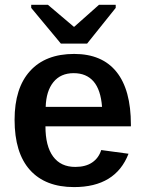

<svg xmlns="http://www.w3.org/2000/svg" viewBox="-20 -760 596 790"><path d="M167 -240.2Q167 -158.7 198.5 -116Q230 -73.2 289.6 -73.2Q332.5 -73.2 359.4 -91.6Q386.2 -109.9 396.5 -142.6L508.8 -127.4Q455.6 9.8 284.7 9.8Q166.5 9.8 103.3 -60.5Q40 -130.9 40 -267.1Q40 -397.9 103.8 -468Q167.5 -538.1 285.2 -538.1Q399.9 -538.1 459.2 -464.4Q518.6 -390.6 518.6 -247.1V-240.2ZM399.9 -320.3Q394.5 -390.6 365 -424.8Q335.4 -459 283.2 -459Q229.5 -459 199.7 -422.1Q169.9 -385.3 168 -320.3ZM456.1 -727.5 338.4 -580.6H230.5L108.4 -727.5V-740.2H177.2L283.7 -649.9H285.6L387.2 -740.2H456.1Z"/></svg>

Font: Arimo SemiBold
Style: Regular
Weight: 600
Designer: Steve Matteson
Foundry: Monotype Imaging Inc.
Version: Version 1.33